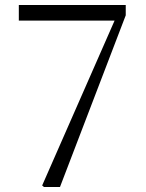

<svg xmlns="http://www.w3.org/2000/svg" viewBox="-20 -745 580 765"><path d="M155 0 148 -6 448 -689 440 -648V-663H55V-725H481V-684L219 0Z"/></svg>

Font: Noto Serif SC ExtraLight Light
Style: Regular
Weight: 300
Version: Version 2.002-H1;hotconv 1.1.0;makeotfexe 2.6.0